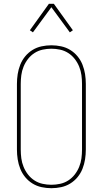

<svg xmlns="http://www.w3.org/2000/svg" viewBox="-20 -981 540 1009"><path d="M250 8Q224 8 198.5 2.5Q173 -3 151 -16.5Q129 -30 112.5 -50Q96 -70 86.5 -94Q77 -118 73 -143.5Q69 -169 69 -195V-540Q69 -566 73 -591.5Q77 -617 86.5 -641Q96 -665 112.5 -685Q129 -705 151 -718.5Q173 -732 198.5 -737.5Q224 -743 250 -743Q276 -743 301.5 -737.5Q327 -732 349 -718.5Q371 -705 387.5 -685Q404 -665 413.5 -641Q423 -617 427 -591.5Q431 -566 431 -540V-195Q431 -169 427 -143.5Q423 -118 413.5 -94Q404 -70 387.5 -50Q371 -30 349 -16.5Q327 -3 301.5 2.5Q276 8 250 8ZM250 -10Q273 -10 296 -15Q319 -20 338.5 -32.5Q358 -45 372.5 -63.5Q387 -82 396 -104Q405 -126 408 -149Q411 -172 411 -195V-540Q411 -563 408 -586Q405 -609 396 -631Q387 -653 372.5 -671.5Q358 -690 338.5 -702.5Q319 -715 296 -720Q273 -725 250 -725Q227 -725 204 -720Q181 -715 161.5 -702.5Q142 -690 127.5 -671.5Q113 -653 104 -631Q95 -609 92 -586Q89 -563 89 -540V-195Q89 -172 92 -149Q95 -126 104 -104Q113 -82 127.5 -63.5Q142 -45 161.5 -32.5Q181 -20 204 -15Q227 -10 250 -10ZM153 -811 137 -822 237 -961H263L363 -822L347 -811L250 -943Z"/></svg>

Font: Iosevka Curly Slab Thin
Style: Regular
Weight: 100
Monospace: yes
Designer: Belleve Invis
Foundry: Belleve Invis
Version: Version 22.1.2; ttfautohint (v1.8.4)